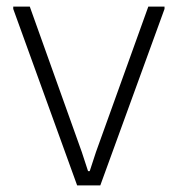

<svg xmlns="http://www.w3.org/2000/svg" viewBox="-20 -560 537 580"><path d="M20 -533V-540H70L227 -101L246 -43H251L270 -101L428 -540H477V-533L283 0H213Z"/></svg>

Font: Encode Sans Narrow
Style: ExtraLight
Weight: 200
Designer: Pablo Impallari, Andres Torresi
Foundry: Pablo Impallari, Andres Torresi
Version: Version 1.000; ttfautohint (v1.00) -l 8 -r 50 -G 200 -x 14 -